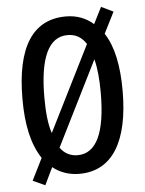

<svg xmlns="http://www.w3.org/2000/svg" viewBox="-56 -799 674 892"><g transform="rotate(-5 281.5 -352.5)"><path d="M515 -358C515 -475 496 -566 455 -628L505 -727L449 -754L410 -677C375 -708 332 -724 282 -724C128 -724 48 -602 48 -359C48 -240 67 -149 113 -79L62 23L119 49L158 -32C192 -5 233 10 282 10C435 10 515 -120 515 -358ZM150 -358C150 -542 194 -637 282 -637C319 -637 347 -622 369 -588L170 -190C156 -231 150 -287 150 -358ZM413 -358C413 -171 369 -77 281 -77C248 -77 220 -91 200 -119L397 -514C408 -473 413 -419 413 -358Z"/></g></svg>

Font: Noto Sans Myanmar ExtraCondensed Medium
Style: Regular
Weight: 500
Width: 2
Designer: Monotype Design Team
Foundry: Monotype Imaging Inc.
Version: Version 2.107